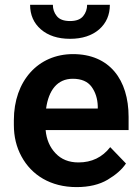

<svg xmlns="http://www.w3.org/2000/svg" viewBox="-20 -761 578 791"><path d="M295.4 9.8C346.7 9.8 389.6 -0.5 423.3 -20.5C457 -40.5 482.4 -62.5 499 -87.4L434.1 -154.8C401.4 -112.8 357.9 -91.8 303.2 -91.8C263.7 -91.8 232.4 -104.5 209 -129.4C185.1 -154.3 171.4 -186.5 168 -225.1H509.8V-279.3C509.8 -432.6 431.2 -538.1 280.8 -538.1C137.2 -538.1 37.1 -427.7 37.1 -265.6V-246.1C37.1 -198.2 47.4 -155.3 68.4 -116.7C109.9 -39.6 188.5 9.8 295.4 9.8ZM279.8 -436.5C315.4 -436.5 341.3 -425.3 357.4 -403.3C373.5 -380.9 381.8 -354.5 382.8 -323.7V-314H169.9C180.2 -388.7 215.8 -436.5 279.8 -436.5ZM338.9 -741.2C338.9 -723.6 333.5 -708 322.8 -694.8C312 -681.2 293.9 -674.3 268.6 -674.3C242.7 -674.3 224.6 -681.2 213.9 -694.8C203.1 -708 197.8 -723.6 197.8 -741.2H104C104 -699.7 118.7 -666 148.4 -640.1C178.2 -614.3 218.3 -601.1 268.6 -601.1C318.8 -601.1 358.9 -614.3 388.7 -640.1C418 -666 432.6 -699.7 432.6 -741.2Z"/></svg>

Font: Vazirmatn SemiBold
Style: Regular
Weight: 600
Designer: Saber Rastikerdar
Foundry: Saber Rastikerdar
Version: Version 33.003